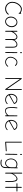

<svg xmlns="http://www.w3.org/2000/svg" viewBox="3449 -4181 931 7869"><g transform="rotate(90 3914.5 -246.5)"><path d="M341 8Q223 8 139 -77.5Q55 -163 55 -289Q55 -387 100 -478Q145 -569 213.5 -622.5Q282 -676 350 -676Q432 -676 504 -631Q513 -650 526 -650Q534 -650 539 -645Q544 -640 544 -632V-566Q544 -558 538 -552Q532 -546 525 -546Q518 -546 512 -552Q506 -558 506 -566V-575Q448 -638 350 -638Q291 -638 231 -587.5Q171 -537 132 -455Q93 -373 93 -289Q93 -223 118 -171Q143 -119 181.5 -89.5Q220 -60 261.5 -45Q303 -30 341 -30Q465 -30 548 -132Q553 -139 562 -139Q582 -139 582 -121Q582 -115 578 -109Q536 -53 474.5 -22.5Q413 8 341 8Z M861 6Q776 6 718.5 -61Q661 -128 661 -223Q661 -333 730 -413Q799 -493 893 -493Q977 -493 1035 -425.5Q1093 -358 1093 -265Q1093 -154 1024.5 -74Q956 6 861 6ZM861 -27Q936 -27 995 -97.5Q1054 -168 1054 -260Q1054 -340 1005.5 -400Q957 -460 888 -460Q812 -460 755.5 -389Q699 -318 699 -225Q699 -144 744.5 -85.5Q790 -27 861 -27Z M1261 6Q1254 6 1248.5 1Q1243 -4 1243 -12V-474Q1243 -482 1248 -487.5Q1253 -493 1261 -493Q1280 -493 1280 -474V-313Q1318 -390 1378 -441.5Q1438 -493 1495 -493Q1541 -493 1575 -462.5Q1609 -432 1616 -360Q1643 -420 1697.5 -456.5Q1752 -493 1797 -493Q1933 -493 1933 -317V-12Q1933 -4 1927.5 1Q1922 6 1915 6Q1907 6 1901.5 1Q1896 -4 1896 -12V-319Q1896 -393 1872.5 -426Q1849 -459 1797 -459Q1742 -459 1681 -399.5Q1620 -340 1620 -254V-12Q1620 -5 1614.5 0.5Q1609 6 1601 6Q1593 6 1587.5 0.5Q1582 -5 1582 -12V-319Q1582 -459 1493 -459Q1455 -459 1411 -424Q1367 -389 1338 -349Q1306 -305 1293 -274Q1280 -243 1280 -197V-12Q1280 -4 1274.5 1Q1269 6 1261 6Z M2138 -604Q2131 -604 2125.5 -609.5Q2120 -615 2120 -622L2121 -665Q2121 -672 2127 -677.5Q2133 -683 2140 -683Q2147 -683 2152.5 -677Q2158 -671 2158 -664L2157 -621Q2157 -604 2138 -604ZM2132 6Q2124 6 2118.5 0Q2113 -6 2113 -14L2120 -473Q2120 -481 2126 -487Q2132 -493 2138 -493Q2145 -493 2150.5 -487Q2156 -481 2156 -473L2150 -14Q2150 -6 2144 0Q2138 6 2132 6Z M2521 6Q2437 6 2372.5 -54.5Q2308 -115 2308 -209Q2308 -313 2376.5 -403Q2445 -493 2529 -493Q2580 -493 2613 -476Q2646 -459 2677 -423Q2682 -418 2682 -411Q2682 -404 2677 -398.5Q2672 -393 2665 -393Q2657 -393 2652 -398Q2600 -460 2531 -460Q2461 -460 2402 -382Q2343 -304 2343 -211Q2343 -127 2397.5 -77Q2452 -27 2519 -27Q2618 -27 2677 -105Q2686 -118 2696 -118Q2703 -118 2708.5 -113.5Q2714 -109 2714 -102Q2714 -96 2707 -87Q2680 -48 2629 -21Q2578 6 2521 6Z M3199 6Q3191 6 3186 0.5Q3181 -5 3181 -13L3182 -656Q3182 -664 3187 -669.5Q3192 -675 3199 -675Q3210 -675 3218 -664L3627 -71V-658Q3627 -666 3632 -671Q3637 -676 3645 -676Q3653 -676 3658.5 -671Q3664 -666 3664 -658V-13Q3664 6 3645 6Q3634 6 3630 -1L3219 -597L3218 -13Q3218 -5 3212 0.5Q3206 6 3199 6Z M4078 6Q3964 6 3895.5 -62Q3827 -130 3827 -232Q3827 -342 3889 -417.5Q3951 -493 4052 -493Q4138 -493 4188.5 -449Q4239 -405 4239 -365Q4239 -354 4221 -344L3881 -149Q3932 -27 4077 -27Q4114 -27 4156 -45Q4198 -63 4219 -89Q4222 -94 4229 -94Q4246 -94 4246 -77Q4246 -71 4241 -66Q4214 -35 4168.5 -14.5Q4123 6 4078 6ZM3870 -182 4202 -366Q4166 -459 4052 -459Q3970 -459 3917 -393Q3864 -327 3864 -231Q3864 -210 3870 -182Z M4521 9Q4439 9 4404.5 -46.5Q4370 -102 4369 -251Q4368 -365 4382 -468Q4386 -494 4401 -494Q4419 -494 4419 -477Q4419 -476 4417.5 -463.5Q4416 -451 4413.5 -429Q4411 -407 4409 -380Q4407 -353 4405.5 -317Q4404 -281 4404 -246Q4404 -114 4434 -67.5Q4464 -21 4526 -21Q4614 -21 4692 -109Q4707 -125 4707 -161L4709 -477Q4709 -484 4715 -489Q4721 -494 4727 -494Q4735 -494 4740.5 -489Q4746 -484 4746 -477V-13Q4746 6 4725 6Q4715 6 4709 -0.5Q4703 -7 4703 -18V-80Q4677 -42 4628 -16.5Q4579 9 4521 9Z M5145 6Q5031 6 4962.5 -62Q4894 -130 4894 -232Q4894 -342 4956 -417.5Q5018 -493 5119 -493Q5205 -493 5255.5 -449Q5306 -405 5306 -365Q5306 -354 5288 -344L4948 -149Q4999 -27 5144 -27Q5181 -27 5223 -45Q5265 -63 5286 -89Q5289 -94 5296 -94Q5313 -94 5313 -77Q5313 -71 5308 -66Q5281 -35 5235.5 -14.5Q5190 6 5145 6ZM4937 -182 5269 -366Q5233 -459 5119 -459Q5037 -459 4984 -393Q4931 -327 4931 -231Q4931 -210 4937 -182Z M5810 6Q5800 7 5794 1.5Q5788 -4 5788 -13V-656Q5788 -675 5807 -675Q5815 -675 5820 -669.5Q5825 -664 5825 -656V-32L6160 -55Q6169 -56 6175 -50Q6181 -44 6181 -37Q6181 -21 6163 -19Z M6307 -604Q6300 -604 6294.5 -609.5Q6289 -615 6289 -622L6290 -665Q6290 -672 6296 -677.5Q6302 -683 6309 -683Q6316 -683 6321.5 -677Q6327 -671 6327 -664L6326 -621Q6326 -604 6307 -604ZM6301 6Q6293 6 6287.5 0Q6282 -6 6282 -14L6289 -473Q6289 -481 6295 -487Q6301 -493 6307 -493Q6314 -493 6319.5 -487Q6325 -481 6325 -473L6319 -14Q6319 -6 6313 0Q6307 6 6301 6Z M6664 199Q6611 199 6538 183Q6523 180 6523 165Q6523 157 6528.5 152Q6534 147 6542 147Q6544 147 6560 150.5Q6576 154 6604.5 157.5Q6633 161 6663 161Q6752 161 6789.5 117Q6827 73 6829 -8L6832 -105Q6812 -58 6766.5 -25.5Q6721 7 6673 7Q6586 7 6531.5 -62Q6477 -131 6477 -235Q6477 -337 6546 -415.5Q6615 -494 6714 -494Q6782 -494 6840 -452Q6840 -482 6844 -494Q6848 -506 6863 -506Q6878 -506 6878 -486L6867 -3Q6865 97 6809.5 148Q6754 199 6664 199ZM6665 -27Q6733 -27 6784.5 -83Q6836 -139 6836 -262V-418Q6816 -435 6783 -446.5Q6750 -458 6718 -458Q6631 -458 6570 -393Q6509 -328 6509 -231Q6509 -186 6523.5 -142Q6538 -98 6575 -62.5Q6612 -27 6665 -27Z M7076 7Q7068 7 7063 1.5Q7058 -4 7058 -12V-672Q7058 -680 7063.5 -686Q7069 -692 7076 -692Q7095 -692 7095 -672V-305Q7120 -373 7186 -434.5Q7252 -496 7314 -496Q7383 -496 7412 -412.5Q7441 -329 7441 -152Q7441 -44 7438 -13Q7436 6 7420 6Q7414 6 7408.5 0.5Q7403 -5 7403 -12Q7403 -21 7404 -65.5Q7405 -110 7405 -144Q7405 -225 7399 -284.5Q7393 -344 7383.5 -377Q7374 -410 7360.5 -429.5Q7347 -449 7335.5 -454.5Q7324 -460 7309 -460Q7276 -460 7241.5 -438.5Q7207 -417 7181 -384.5Q7155 -352 7138 -326.5Q7121 -301 7112 -282Q7095 -244 7095 -185V-14Q7095 7 7076 7Z M7639 -11V-457H7510Q7502 -457 7496.5 -462.5Q7491 -468 7491 -475Q7491 -494 7512 -494H7639V-654Q7639 -662 7644.5 -667.5Q7650 -673 7658 -673Q7677 -673 7677 -654V-494H7810Q7829 -494 7829 -475Q7829 -467 7823.5 -462Q7818 -457 7810 -457H7677V-11Q7677 -4 7671.5 1.5Q7666 7 7658 7Q7650 7 7644.5 1.5Q7639 -4 7639 -11Z"/></g></svg>

Font: Comic Neue Light
Style: Regular
Weight: 300
Designer: Craig Rozynski
Foundry: Craig Rozynski
Version: Version 2.003